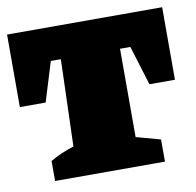

<svg xmlns="http://www.w3.org/2000/svg" viewBox="-67 -559 636 623"><g transform="rotate(-10 250.5 -247.5)"><path d="M506 -495V-256H422L382 -386H348V-95L428 -73V0H66V-66Q83 -76 102.5 -84.5Q122 -93 144 -100L153 -386H120L80 -256H-5V-495Z"/></g></svg>

Font: Piazzolla Black
Style: Regular
Weight: 900
Designer: Juan Pablo del Peral
Foundry: Huerta Tipografica
Version: Version 1.330